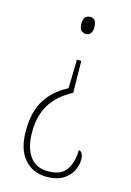

<svg xmlns="http://www.w3.org/2000/svg" viewBox="-113 -598 578 844"><g transform="rotate(15 176.0 -175.5)"><path d="M202 -343 204 -198Q136 -162 105 -110Q74 -58 74 15Q74 84 102 124Q130 164 185 164Q246 164 269.5 127.5Q293 91 293 39Q301 39 307.5 48Q314 57 314 79Q314 103 301 128.5Q288 154 260 171.5Q232 189 185 189Q123 189 84.5 145Q46 101 46 17Q46 -69 79.5 -123.5Q113 -178 179 -212L182 -343ZM191 -540Q202 -540 210.5 -532Q219 -524 219 -501Q219 -479 210.5 -470.5Q202 -462 191 -462Q178 -462 169 -470.5Q160 -479 160 -501Q160 -524 169 -532Q178 -540 191 -540Z"/></g></svg>

Font: Noto Serif Tamil ExtraCondensed Thin
Style: Regular
Weight: 100
Width: 2
Designer: Indian Type Foundry, Tom Grace, and the Monotype Design Team
Foundry: Monotype Imaging Inc.
Version: Version 2.004; ttfautohint (v1.8.4.7-5d5b)